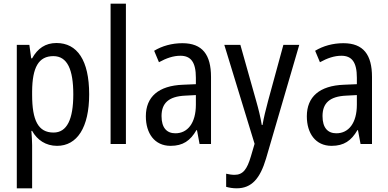

<svg xmlns="http://www.w3.org/2000/svg" viewBox="-20 -780 2104 1040"><path d="M286 -547C226 -547 184 -518 154 -464H149L139 -537H71V240H154V6C154 -16 152 -44 150 -71H154C181 -22 228 10 289 10C398 10 463 -90 463 -269C463 -454 398 -547 286 -547ZM269 -476C345 -476 377 -403 377 -269C377 -134 343 -62 270 -62C187 -62 154 -128 154 -266V-285C155 -415 189 -476 269 -476Z M662 0V-760H579V0Z M968 -546C911 -546 858 -531 815 -505L841 -443C881 -465 919 -478 957 -478C1014 -478 1041 -443 1041 -359V-324L971 -321C839 -316 770 -256 770 -150C770 -58 817 10 904 10C971 10 1011 -18 1044 -75H1047L1061 0H1123V-363C1123 -483 1077 -546 968 -546ZM984 -262 1041 -265V-213C1041 -113 996 -58 930 -58C884 -58 855 -87 855 -151C855 -220 892 -258 984 -262Z M1195 -537 1359 -1 1339 67C1318 138 1296 167 1250 167C1235 167 1218 164 1205 161V232C1223 237 1241 240 1262 240C1344 240 1389 186 1421 79L1601 -537H1515L1432 -233C1419 -185 1408 -139 1402 -103H1398C1391 -146 1380 -190 1368 -232L1282 -537Z M1840 -546C1783 -546 1730 -531 1687 -505L1713 -443C1753 -465 1791 -478 1829 -478C1886 -478 1913 -443 1913 -359V-324L1843 -321C1711 -316 1642 -256 1642 -150C1642 -58 1689 10 1776 10C1843 10 1883 -18 1916 -75H1919L1933 0H1995V-363C1995 -483 1949 -546 1840 -546ZM1856 -262 1913 -265V-213C1913 -113 1868 -58 1802 -58C1756 -58 1727 -87 1727 -151C1727 -220 1764 -258 1856 -262Z"/></svg>

Font: Noto Sans Lao UI Cond
Style: Regular
Weight: 400
Width: 3
Designer: Monotype Design Team
Foundry: Monotype Imaging Inc.
Version: Version 2.000